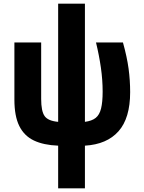

<svg xmlns="http://www.w3.org/2000/svg" viewBox="-20 -780 778 1040"><path d="M295 240V9Q216 6 163.5 -19Q111 -44 84.5 -97.5Q58 -151 58 -240V-550H203V-244Q203 -178 221.5 -151.5Q240 -125 295 -120V-760H440V-120Q478 -125 498.5 -141.5Q519 -158 527.5 -192.5Q536 -227 536 -284Q536 -347 526.5 -413.5Q517 -480 500 -550H646Q668 -471 676.5 -408Q685 -345 685 -281Q685 -140 622 -69Q559 2 440 9V240Z"/></svg>

Font: Noto Sans Condensed ExtraBold
Style: Regular
Weight: 800
Width: 3
Designer: Monotype Design Team
Foundry: Monotype Imaging Inc.
Version: Version 2.013; ttfautohint (v1.8.4.7-5d5b)